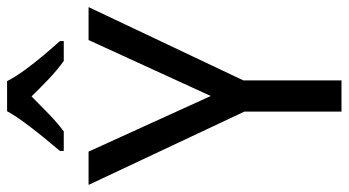

<svg xmlns="http://www.w3.org/2000/svg" viewBox="-241 -743 984 542"><g transform="rotate(-90 251.0 -472.0)"><path d="M251 -369 409 -714H502L295 -277V0H207V-274L0 -714H94ZM293 -944Q304 -922 324 -894.5Q344 -867 366 -841Q388 -815 406 -795V-784H350Q326 -801 300.5 -825Q275 -849 250 -875Q224 -849 199 -825Q174 -801 151 -784H96V-795Q114 -816 135.5 -842.5Q157 -869 176.5 -895.5Q196 -922 208 -944Z"/></g></svg>

Font: Noto Sans Gujarati SemiCondensed
Style: Regular
Weight: 400
Width: 4
Designer: Jelle Bosma - Monotype Design Team, Universal Thirst
Foundry: Monotype Imaging Inc.
Version: Version 2.106; ttfautohint (v1.8.4.7-5d5b)